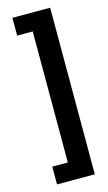

<svg xmlns="http://www.w3.org/2000/svg" viewBox="-118 -767 471 835"><g transform="rotate(-15 118.0 -350.0)"><path d="M30 25V-55H100V-645H30V-725H200V25Z"/></g></svg>

Font: Piscolabis
Style: Regular
Weight: 400
Designer: Ariel Martín Pérez
Foundry: Tunera Type Foundry
Version: Version 1.000